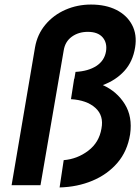

<svg xmlns="http://www.w3.org/2000/svg" viewBox="-20 -814 617 844"><path d="M260 -110 242 10Q320 8 386 -19.5Q452 -47 496 -98Q540 -149 552 -224Q563 -301 528.5 -356.5Q494 -412 432 -440Q489 -461 526.5 -502Q564 -543 574 -606Q583 -662 560.5 -704.5Q538 -747 491.5 -770.5Q445 -794 380 -794Q320 -794 267.5 -771Q215 -748 179.5 -705.5Q144 -663 134 -606L31 0H158L260 -592Q266 -631 295.5 -652.5Q325 -674 366 -674Q410 -674 431 -650Q452 -626 446 -588Q439 -547 403.5 -524Q368 -501 312 -498L307 -468H306L292 -378Q361 -374 399 -340Q437 -306 426 -249Q416 -188 368 -151.5Q320 -115 260 -110Z"/></svg>

Font: Jost* 600 Semi Italic
Style: Italic
Weight: 600
Italic angle: -10°
Version: Version 3.200; ttfautohint (v0.97) -l 8 -r 50 -G 200 -x 14 -